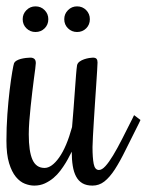

<svg xmlns="http://www.w3.org/2000/svg" viewBox="-24 -580 459 600"><path d="M200.2 -106Q197.8 -102.1 193.1 -92.5Q188.5 -83 181.4 -71.3Q174.3 -59.6 164.8 -46.9Q155.3 -34.2 143.1 -23.9Q130.9 -13.7 116 -6.8Q101.1 0 83 0Q68.8 0 53.7 -5.9Q38.6 -11.7 25.6 -27.3Q12.7 -43 4.4 -70.1Q-3.9 -97.2 -3.9 -140.1Q-3.9 -181.2 -1 -222.4Q2 -263.7 6.1 -297.9Q10.3 -332 14.2 -355Q18.1 -377.9 20 -382.8Q22 -387.2 27.8 -390.6Q33.7 -394 41.3 -396Q48.8 -397.9 56.9 -398.9Q64.9 -399.9 70.8 -399.9Q78.6 -399.9 83.3 -396Q87.9 -392.1 87.9 -382.8Q87.9 -378.4 86.2 -365.5Q84.5 -352.5 82 -334Q79.6 -315.4 76.9 -293Q74.2 -270.5 71.8 -247.3Q69.3 -224.1 67.6 -201.4Q65.9 -178.7 65.9 -160.2Q65.9 -106.9 77.4 -81.1Q88.9 -55.2 115.2 -55.2Q137.7 -55.2 160.9 -87.9Q184.1 -120.6 201.2 -183.1Q203.6 -209.5 205.8 -239.5Q208 -269.5 210 -296.6Q211.9 -323.7 213.6 -345.2Q215.3 -366.7 216.8 -376Q218.3 -382.8 224.6 -387.5Q231 -392.1 239 -394.8Q247.1 -397.5 254.6 -398.7Q262.2 -399.9 266.1 -399.9Q274.4 -399.9 277.6 -396.2Q280.8 -392.6 280.8 -384.8Q280.8 -377.9 279.5 -358.6Q278.3 -339.4 276.6 -313.7Q274.9 -288.1 272.9 -258.8Q271 -229.5 269.3 -202.4Q267.6 -175.3 266.4 -153.3Q265.1 -131.3 265.1 -120.1Q265.1 -86.9 268.8 -67.9Q272.5 -48.8 285.2 -48.8Q294.4 -48.8 305.4 -60.8Q316.4 -72.8 329.3 -94.2Q342.3 -115.7 357.4 -145.3Q372.6 -174.8 390.1 -210L395 -220.2L415 -205.1L410.2 -194.8Q386.7 -148.4 368.9 -112.1Q351.1 -75.7 335 -50.8Q318.8 -25.9 302.2 -12.9Q285.6 0 265.1 0Q246.1 0 233.6 -7.3Q221.2 -14.6 213.9 -28.3Q206.5 -42 203.4 -61.5Q200.2 -81.1 200.2 -106ZM127 -520Q127 -502.9 115.5 -491.5Q104 -480 86.9 -480Q70.3 -480 58.6 -491.5Q46.9 -502.9 46.9 -520Q46.9 -536.6 58.6 -548.3Q70.3 -560.1 86.9 -560.1Q104 -560.1 115.5 -548.3Q127 -536.6 127 -520ZM256.8 -520Q256.8 -502.9 245.4 -491.5Q233.9 -480 216.8 -480Q200.2 -480 188.5 -491.5Q176.8 -502.9 176.8 -520Q176.8 -536.6 188.5 -548.3Q200.2 -560.1 216.8 -560.1Q233.9 -560.1 245.4 -548.3Q256.8 -536.6 256.8 -520Z"/></svg>

Font: Rochester
Style: Regular
Weight: 400
Version: Version 1.006